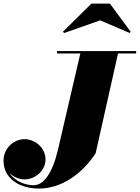

<svg xmlns="http://www.w3.org/2000/svg" viewBox="-52 -1040 793 1090"><path d="M517 -924.5 683.5 -853 690 -859.5 572 -1019.5H467L305 -859.5L312 -852.5ZM272 -750V-736.5H404L277 -190C246 -57.5 196 11.5 139.5 11.5C92 11.5 32.5 -10.5 2 -57.5C25 -36 56.5 -21.5 87.5 -21.5C147 -21.5 206.5 -71 206.5 -134C206.5 -205 142.5 -250 87.5 -250C27 -250 -32 -199.5 -32 -127.5C-32 -27.5 57 30.5 169 30.5C298 30.5 416 -54.5 491 -170L618 -736.5H721V-750Z"/></svg>

Font: Bodoni* 16pt Fatface
Style: Italic
Weight: 900
Italic angle: -13°
Version: Version 2.3